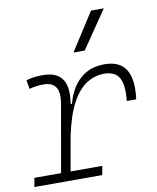

<svg xmlns="http://www.w3.org/2000/svg" viewBox="-88 -863 761 931"><g transform="rotate(-10 293.0 -397.5)"><path d="M5.4 0 13.2 -43.9H144.5L203.1 -377.9Q206.1 -396 206.1 -411.1Q206.1 -482.4 134.8 -482.4Q98.6 -482.4 64.9 -472.7L57.6 -516.6Q78.1 -522.9 98.9 -525.1Q119.6 -527.3 140.6 -527.3Q252.9 -527.3 252.9 -415.5Q252.9 -393.1 248.5 -365.7H254.9Q275.4 -442.9 323 -485.1Q370.6 -527.3 443.4 -527.3Q569.3 -527.3 569.3 -386.7Q569.3 -361.8 565.4 -333H519Q521.5 -356 521.5 -375.5Q521.5 -419.9 507.8 -445.8Q487.3 -482.4 433.6 -482.4Q387.7 -482.4 347.2 -457Q306.6 -431.6 274.7 -373Q242.7 -314.5 221.7 -215.3L191.4 -43.9H347.2L339.4 0ZM305.2 -609.4 424.3 -794.9H487.3L360.8 -609.4Z"/></g></svg>

Font: CaskaydiaCove NFP ExtraLight
Style: Italic
Weight: 200
Italic angle: -10°
Designer: Aaron Bell
Foundry: Saja Typeworks
Version: Version 2111.001; VTT 6.35;Nerd Fonts 3.1.1